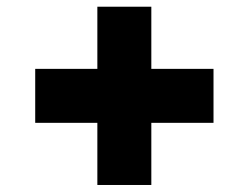

<svg xmlns="http://www.w3.org/2000/svg" viewBox="-20 -578 733 566"><path d="M267 -32.7V-215.9H83.8V-375H267V-558.2H426.1V-375H609.4V-215.9H426.1V-32.7Z"/></svg>

Font: Karasuma Gothic
Style: Black
Weight: 900
Designer: Rasmus Andersson / Ryoko Nishizuka
Foundry: Genbu
Version: Version 1.00